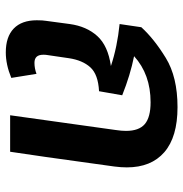

<svg xmlns="http://www.w3.org/2000/svg" viewBox="-5 -613 633 663"><g transform="rotate(90 311.5 -281.5)"><path d="M558 -403Q558 -383 555 -360L522 -123L504 0H378L429 -365Q432 -385 432 -400Q432 -445 408.5 -465Q385 -485 333 -485Q237 -485 174 -428Q239 -415 309 -387L295 -307Q237 -304 212.5 -277Q188 -250 181 -203L170 -128Q169 -123 169 -115Q169 -99 176 -91.5Q183 -84 197 -84Q216 -84 235 -91L249 -4Q203 15 161 15Q107 15 78.5 -12.5Q50 -40 50 -92Q50 -113 52 -124L63 -206Q71 -264 104.5 -301Q138 -338 208 -348Q142 -370 63 -378L74 -453Q114 -497 180 -537.5Q246 -578 350 -578Q453 -578 505.5 -532.5Q558 -487 558 -403Z"/></g></svg>

Font: FiraGO Medium
Style: Italic
Weight: 500
Italic angle: -8°
Designer: bBox Type GmbH
Foundry: bBox Type GmbH
Version: Version 1.001